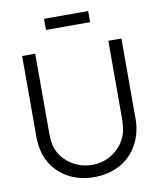

<svg xmlns="http://www.w3.org/2000/svg" viewBox="-101 -1020 932 1115"><g transform="rotate(-10 365.5 -463.0)"><path d="M235.4 -940.6V-875H495.8V-940.6ZM658.3 -750H581.2V-306.2C581.2 -270.8 579.2 -241.7 572.9 -213.5C551 -125 465.6 -56.3 365.6 -56.3C267.7 -56.3 178.1 -119.8 156.2 -211.5C150 -239.6 150 -271.9 150 -306.2V-750H72.9V-269.8C72.9 -245.8 76 -214.6 83.3 -186.5C114.6 -62.5 226 16.7 365.6 15.6C501 14.6 606.2 -55.2 644.8 -182.3C653.1 -210.4 658.3 -242.7 658.3 -269.8Z"/></g></svg>

Font: Manrope3
Style: Regular
Weight: 400
Width: 4
Designer: Mikhail Sharanda
Foundry: Mikhail Sharanda
Version: Version 3.000;PS 003.000;hotconv 1.0.88;makeotf.lib2.5.64775